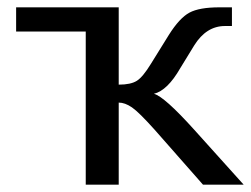

<svg xmlns="http://www.w3.org/2000/svg" viewBox="-20 -504 685 524"><path d="M402 -150Q359 -198 340 -211Q321 -224 304 -224V0H214V-418H24V-484H304V-273Q337 -273 353.5 -283.5Q370 -294 392 -330L441 -409Q470 -455 497 -469.5Q524 -484 579 -484H613V-433H594Q543 -433 510 -380L472 -318Q437 -257 400 -248Q428 -241 510 -150L645 0H534Z"/></svg>

Font: Play
Style: Regular
Weight: 400
Designer: Jonas Hecksher
Foundry: Jonas Hecksher, Playtypeª, e-types AS
Version: Version 1.002